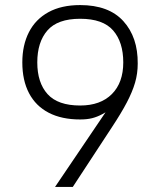

<svg xmlns="http://www.w3.org/2000/svg" viewBox="-20 -737 628 757"><path d="M523 -486Q523 -447 512.5 -411Q502 -375 480 -333Q458 -291 421 -235L267 0H197L423 -334L430 -315Q404 -298 383.5 -287Q363 -276 343 -271Q323 -266 296 -266Q223 -266 172 -292.5Q121 -319 94.5 -369.5Q68 -420 68 -491Q68 -559 94 -610Q120 -661 171 -689Q222 -717 296 -717Q409 -717 466.5 -653.5Q524 -590 523 -486ZM466 -491Q466 -571 426 -617Q386 -663 296 -663Q207 -663 167 -617Q127 -571 127 -491Q127 -411 167.5 -366Q208 -321 296 -321Q376 -321 421 -366Q466 -411 466 -491Z"/></svg>

Font: 42dot Sans Light
Style: Regular
Weight: 300
Designer: 42dot
Version: Version 1.000